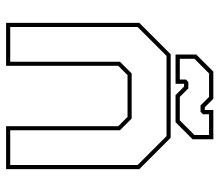

<svg xmlns="http://www.w3.org/2000/svg" viewBox="-65 -655 720 630"><g transform="rotate(90 295.0 -340.0)"><path d="M55 0V-437L158 -540H432L535 -437V0H394V-368L363.5 -398.5H226.5L196 -368V0ZM68.5 -13.5H182.5V-373.5L221 -412H369L407.5 -373.5V-13.5H521.5V-431.5L426.5 -526.5H163.5L68.5 -431.5ZM159 -556V-624L215 -680H304L332 -652H341V-680H437V-612L381 -556H292L264 -584H255V-556ZM173 -570H241V-590L249 -598H270L298 -570H375L423 -618V-666H355V-646L347 -638H326L298 -666H221L173 -618Z"/></g></svg>

Font: Tourney Thin Thin
Style: Regular
Weight: 250
Version: Version 1.015